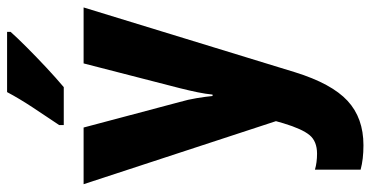

<svg xmlns="http://www.w3.org/2000/svg" viewBox="-272 -534 1046 542"><g transform="rotate(-90 251.0 -263.0)"><path d="M2 -550H162L234 -279Q241 -255 245 -230.5Q249 -206 251 -186H255Q257 -206 261.5 -228Q266 -250 273 -278L343 -550H501L318 47Q286 150 237.5 195Q189 240 112 240Q92 240 75 238Q58 236 43 232V103Q53 106 64.5 107.5Q76 109 88 109Q123 109 140.5 88Q158 67 174 14L180 -7ZM432 -756Q416 -738 388.5 -710.5Q361 -683 331 -655Q301 -627 276 -606H169V-619Q194 -656 219 -694Q244 -732 262 -766H432Z"/></g></svg>

Font: Noto Sans Myanmar Condensed ExtraBold
Style: Regular
Weight: 800
Width: 3
Designer: Monotype Design Team
Foundry: Monotype Imaging Inc.
Version: Version 2.107; ttfautohint (v1.8.4.7-5d5b)